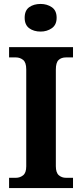

<svg xmlns="http://www.w3.org/2000/svg" viewBox="-20 -953 415 973"><path d="M26 0V-52H61Q81 -52 97 -64.5Q113 -77 113 -110V-601Q113 -637 97 -649.5Q81 -662 61 -662H26V-714H350V-662H314Q291 -662 277 -649Q263 -636 263 -600V-111Q263 -78 278 -65Q293 -52 314 -52H350V0ZM186 -793Q151 -793 128 -810Q105 -827 105 -863Q105 -900 128 -916.5Q151 -933 186 -933Q218 -933 242.5 -916.5Q267 -900 267 -863Q267 -827 242.5 -810Q218 -793 186 -793Z"/></svg>

Font: Noto Serif Sinhala SemiCondensed
Style: Bold
Weight: 700
Width: 4
Designer: Jelle Bosma - Monotype Design Team
Foundry: Monotype Imaging Inc.
Version: Version 2.007; ttfautohint (v1.8.4.7-5d5b)